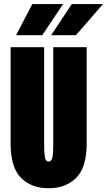

<svg xmlns="http://www.w3.org/2000/svg" viewBox="-20 -938 539 968"><path d="M225 11Q137.5 11 85.5 -41.8Q33.5 -94.5 33.5 -215V-700H202.5V-207.5Q202.5 -165 206.8 -144.2Q211 -123.5 225 -123.5Q239.5 -123.5 244 -144.2Q248.5 -165 248.5 -207.5V-700H417V-215Q417 -94.5 364.5 -41.8Q312 11 225 11ZM238 -760.5 342 -917.5H499L363 -760.5ZM61 -760.5 143 -917.5H298L193 -760.5Z"/></svg>

Font: Trispace Condensed ExtraBold
Style: Regular
Weight: 800
Width: 3
Designer: Tyler Finck
Foundry: Etcetera Type Company
Version: Version 1.210; ttfautohint (v1.8.3)